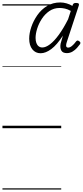

<svg xmlns="http://www.w3.org/2000/svg" viewBox="-20 -1045 675 1565"><path d="M311 -611Q269 -611 243.5 -643Q218 -675 218 -730Q218 -774 235 -824.5Q252 -875 284 -921Q316 -967 363 -996Q410 -1025 472 -1025Q497 -1025 523 -1017.5Q549 -1010 570 -997L574 -1008Q578 -1016 584 -1018.5Q590 -1021 600 -1021Q617 -1021 621.5 -1015Q626 -1009 622 -999L525 -704Q520 -689 519 -678Q518 -667 522.5 -662Q527 -657 535 -657Q550 -657 566.5 -670.5Q583 -684 600 -707Q605 -713 610.5 -714.5Q616 -716 624 -710Q634 -704 635 -698.5Q636 -693 633 -686Q623 -672 607.5 -654.5Q592 -637 571 -624.5Q550 -612 525 -612Q491 -612 479.5 -633.5Q468 -655 474 -689Q480 -709 484 -724Q488 -739 493 -755Q444 -679 398 -645Q352 -611 311 -611ZM270 -736Q270 -712 276.5 -694.5Q283 -677 295.5 -667.5Q308 -658 325 -658Q353 -658 387.5 -684Q422 -710 459.5 -761.5Q497 -813 535 -888L557 -956Q532 -970 509.5 -975Q487 -980 466 -980Q419 -980 382.5 -955Q346 -930 321 -891.5Q296 -853 283 -811.5Q270 -770 270 -736ZM0 490H479V500H0ZM0 -20H479V0H0ZM0 -505H479V-500H0ZM0 -1010H479V-1000H0Z"/></svg>

Font: Playwrite AU VIC Guides
Style: Regular
Weight: 400
Designer: Veronika Burian, José Scaglione
Foundry: TypeTogether
Version: Version 1.003